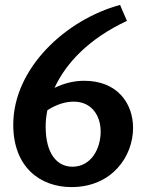

<svg xmlns="http://www.w3.org/2000/svg" viewBox="-20 -750 596 782"><path d="M469 -730C248 -670 34 -472 34 -242C34 -68 145 12 271 12C436 12 522 -113 522 -229C522 -329 458 -421 323 -421C284 -421 243 -412 202 -392C248 -492 341 -592 497 -665ZM166 -234C166 -256 168 -278 173 -301C210 -325 247 -336 280 -336C356 -336 390 -276 390 -214C390 -144 351 -71 275 -71C213 -71 166 -123 166 -234Z"/></svg>

Font: Rosario
Style: Bold
Weight: 700
Designer: Hector Gatti
Foundry: Omnibus Type
Version: Version 1.100